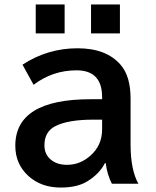

<svg xmlns="http://www.w3.org/2000/svg" viewBox="-20 -801 700 863"><path d="M140.6 -780.8H270.5V-650.9H140.6ZM389.2 -780.8H519V-650.9H389.2ZM439 -355V-364.3Q439 -484.9 324.2 -484.9Q216.8 -484.9 130.9 -419.9L81.1 -510.3Q193.8 -584 328.6 -584Q458.5 -584 522.5 -509.3Q566.9 -458 566.9 -357.9V-151.9Q566.9 -37.6 602.1 24.9H482.9Q461.9 -15.6 455.1 -67.9H451.7Q426.8 -19 371.6 14.6Q326.7 42 252.9 42Q165.5 42 108.4 -9.3Q48.8 -63 48.8 -146Q48.8 -355 386.7 -355ZM439 -263.2H399.9Q285.6 -263.2 228.5 -233.9Q179.7 -209 179.7 -147.9Q179.7 -106.9 209 -83Q236.8 -60.1 281.2 -60.1Q340.3 -60.1 387.2 -102.1Q439 -147.9 439 -220.2Z"/></svg>

Font: FORM UDPGothic
Style: Bold
Weight: 700
Foundry: Pronama LLC
Version: Version 1.051